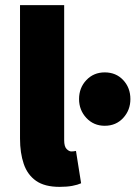

<svg xmlns="http://www.w3.org/2000/svg" viewBox="-20 -716 528 748"><path d="M212 12Q154 12 120.5 -11.5Q87 -35 72.5 -77.5Q58 -120 58 -176V-696H230V-170Q230 -145 239.5 -135.5Q249 -126 258 -126Q263 -126 266.5 -126.5Q270 -127 276 -128L296 -2Q283 4 262 8Q241 12 212 12ZM388 -226Q345 -226 316.5 -256.5Q288 -287 288 -330Q288 -374 316.5 -404Q345 -434 388 -434Q432 -434 460 -404Q488 -374 488 -330Q488 -287 460 -256.5Q432 -226 388 -226Z"/></svg>

Font: Source Sans 3 Black
Style: Regular
Weight: 900
Designer: Paul D. Hunt
Foundry: Adobe
Version: Version 3.046;hotconv 1.0.118;makeotfexe 2.5.65603